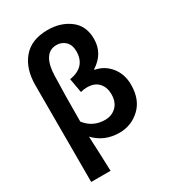

<svg xmlns="http://www.w3.org/2000/svg" viewBox="-236 -939 1141 1267"><g transform="rotate(-30 335.0 -305.5)"><path d="M78.1 201.2V-536.1Q78.1 -660.2 141.6 -735.8Q205.1 -811.5 330.1 -811.5Q428.7 -811.5 497.6 -759.3Q566.4 -707 566.4 -608.4Q566.4 -496.1 466.8 -433.6V-428.7Q537.1 -416 582 -359.9Q627 -303.7 627 -223.6Q627 -110.4 560.5 -48.3Q494.1 13.7 404.3 13.7Q289.1 13.7 214.8 -65.4Q217.8 -13.7 221.2 78.1Q224.6 169.9 225.6 201.2ZM363.3 -107.4Q415 -107.4 449.2 -140.6Q483.4 -173.8 483.4 -234.4Q483.4 -287.1 453.1 -320.3Q422.9 -353.5 365.2 -353.5Q341.8 -353.5 316.4 -346.7L296.9 -455.1Q424.8 -476.6 424.8 -594.7Q424.8 -643.6 397.5 -669.9Q370.1 -696.3 331.1 -696.3Q277.3 -696.3 249.5 -651.9Q221.7 -607.4 219.7 -525.4Q214.8 -380.9 214.8 -179.7Q271.5 -107.4 363.3 -107.4Z"/></g></svg>

Font: Nasu
Style: Bold
Weight: 700
Designer: Ryoko NISHIZUKA (kana &amp; ideographs); Paul D. Hunt (Latin, Greek &amp; Cyrillic); Wenlong ZHANG (bopomofo); Sandoll C
Version: Version 2014.1215